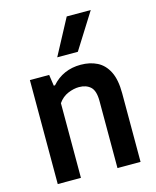

<svg xmlns="http://www.w3.org/2000/svg" viewBox="-120 -890 790 972"><g transform="rotate(-15 275.5 -404.0)"><path d="M60.5 0V-545H161.5L170 -486.5H176.5Q235.5 -553.5 328.5 -553.5Q376.5 -553.5 414 -534.8Q451.5 -516 473 -473.5Q494.5 -431 494.5 -359.5V0H373.5V-351.5Q373.5 -405.5 351 -426Q328.5 -446.5 291 -446.5Q263.5 -446.5 233 -433.8Q202.5 -421 182 -391.5V0ZM224 -620.5 324 -808H450L332 -620.5Z"/></g></svg>

Font: Encode Sans Semi Condensed SemiBold
Style: Regular
Weight: 600
Width: 4
Designer: Multiple Designers
Foundry: Impallari Type
Version: Version 3.000; ttfautohint (v1.8.3) -l 8 -r 50 -G 200 -x 14 